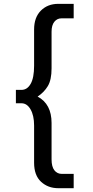

<svg xmlns="http://www.w3.org/2000/svg" viewBox="-20 -862 490 1009"><path d="M63.5 -319.3V-389.6H92.8Q123 -389.6 141.1 -421.4Q159.2 -453.1 159.2 -516.6V-707Q159.2 -770.5 194.8 -806.2Q230.5 -841.8 286.1 -841.8H367.2V-765.6H302.7Q280.3 -765.6 265.6 -747.6Q251 -729.5 251 -695.3V-502.9Q251 -442.4 231.4 -409.7Q211.9 -377 177.7 -354.5Q251 -315.4 251 -215.8V-24.4Q251 13.7 265.6 32.7Q280.3 51.8 304.7 51.8H367.2V127H286.1Q232.4 127 195.8 93.3Q159.2 59.6 159.2 -6.8V-202.1Q159.2 -254.9 140.6 -287.1Q122.1 -319.3 92.8 -319.3Z"/></svg>

Font: Gothic A1 Medium
Style: Regular
Weight: 500
Designer: HanYang I&C Co.,Ltd.
Foundry: HanYang I&C Co.,Ltd.
Version: Version 2.50